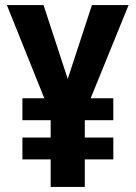

<svg xmlns="http://www.w3.org/2000/svg" viewBox="-20 -734 534 754"><path d="M246 -424 341 -714H485L336 -348H425V-262H313V-194H425V-108H313V0H179V-108H68V-194H179V-262H68V-348H154L7 -714H151Z"/></svg>

Font: Noto Sans Gurmukhi UI Condensed
Style: Bold
Weight: 700
Width: 3
Designer: Jelle Bosma - Monotype Design Team
Foundry: Monotype Imaging Inc.
Version: Version 2.004; ttfautohint (v1.8.4.7-5d5b)